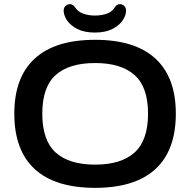

<svg xmlns="http://www.w3.org/2000/svg" viewBox="-20 -899 917 926"><path d="M439 7Q246 7 147.5 -83.5Q49 -174 49 -351Q49 -526 147.5 -616.5Q246 -707 439 -707Q631 -707 729.5 -616.5Q828 -526 828 -351Q828 -174 729.5 -83.5Q631 7 439 7ZM439 -105Q564 -105 629 -163.5Q694 -222 694 -351Q694 -479 629 -537Q564 -595 439 -595Q313 -595 248.5 -537Q184 -479 184 -351Q184 -222 248.5 -163.5Q313 -105 439 -105ZM438 -742Q387 -742 353.5 -759Q320 -776 303.5 -800.5Q287 -825 287 -848Q287 -862 296 -870.5Q305 -879 318 -879Q332 -879 344 -861Q357 -842 382 -833Q407 -824 438 -824Q470 -824 496 -833.5Q522 -843 533 -863Q543 -879 558 -879Q570 -879 579 -870.5Q588 -862 588 -848Q588 -825 571.5 -800.5Q555 -776 521.5 -759Q488 -742 438 -742Z"/></svg>

Font: Asap Expanded SemiBold
Style: Regular
Weight: 600
Width: 7
Designer: Pablo Cosgaya
Foundry: Omnibus-Type
Version: Version 3.001; ttfautohint (v1.8.4.7-5d5b)